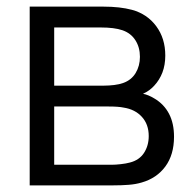

<svg xmlns="http://www.w3.org/2000/svg" viewBox="-20 -560 576 580"><path d="M69.7 0V-540H292Q342.5 -540 378.7 -530.3Q424.7 -517.7 452 -480.8Q479.3 -444 479.3 -392.3Q479.3 -364 470.7 -341.2Q462 -318.5 446 -301.3Q431.7 -285.5 412 -276.7Q428 -273.7 446.7 -262.3Q475.5 -245.2 490.6 -216.3Q505.7 -187.5 505.7 -147Q505.7 -92.7 479.6 -57.2Q453.5 -21.7 408 -8.7Q389.8 -3.3 368.5 -1.7Q347.2 0 321 0ZM317.7 -62.3Q329.2 -62.3 344.9 -64.1Q360.7 -65.8 372.3 -69Q400.8 -76.2 415.1 -98.2Q429.3 -120.2 429.3 -149Q429.3 -184.2 408.7 -206.9Q388 -229.7 353.3 -235Q338.3 -238.3 307 -238.3H143.7V-62.3ZM294.7 -301.3Q309.3 -301.3 325 -303.2Q340.7 -305.2 352 -309.3Q376.8 -318 389.8 -339.5Q402.7 -361 402.7 -388.3Q402.7 -417.2 388.9 -438.6Q375.2 -460 349.7 -468.7Q325.3 -477 284.7 -477H143.7V-301.3Z"/></svg>

Font: Hauora
Style: Regular
Weight: 400
Designer: Wayne Shih
Foundry: WCYS
Version: Version 1.001